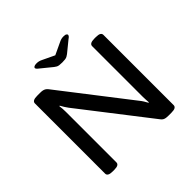

<svg xmlns="http://www.w3.org/2000/svg" viewBox="-207 -1059 1264 1264"><g transform="rotate(-45 425.0 -427.0)"><path d="M152 2Q128 2 117 -4.5Q106 -11 106 -23V-677Q106 -689 117 -695.5Q128 -702 152 -702H180Q194 -702 203.5 -700Q213 -698 221 -693Q229 -688 236 -679L603 -205Q613 -193 622.5 -178Q632 -163 638 -151L642 -152Q641 -162 640 -177.5Q639 -193 639 -208V-677Q639 -689 650 -695.5Q661 -702 685 -702H698Q723 -702 733.5 -695.5Q744 -689 744 -677V-23Q744 -11 733.5 -4.5Q723 2 698 2H671Q656 2 646 0Q636 -2 629 -6.5Q622 -11 616 -19L243 -500Q235 -511 226 -525Q217 -539 211 -551L207 -550Q209 -538 210 -522.5Q211 -507 211 -493V-23Q211 -11 200.5 -4.5Q190 2 165 2ZM550 -856Q567 -856 573.5 -851.5Q580 -847 580 -842Q580 -838 576.5 -832.5Q573 -827 561 -819L485 -757Q477 -751 469.5 -747Q462 -743 451.5 -741.5Q441 -740 425 -740Q409 -740 398 -741.5Q387 -743 380 -747Q373 -751 365 -757L289 -819Q278 -827 274 -832.5Q270 -838 270 -842Q270 -847 277 -851.5Q284 -856 300 -856Q312 -856 321.5 -853.5Q331 -851 341 -846L425 -806L510 -846Q520 -851 529.5 -853.5Q539 -856 550 -856Z"/></g></svg>

Font: Asap Expanded Medium
Style: Regular
Weight: 500
Width: 7
Designer: Pablo Cosgaya
Foundry: Omnibus-Type
Version: Version 3.001